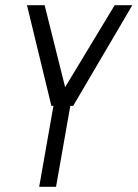

<svg xmlns="http://www.w3.org/2000/svg" viewBox="-20 -720 530 740"><path d="M262 -312H251L196 0H131L186 -312H178L84 -700H152L231 -384L422 -700H490Z"/></svg>

Font: Marvel
Style: Bold Italic
Weight: 700
Italic angle: -12°
Designer: Carolina Trebol
Foundry: Carolina Trebol
Version: Version 1.001